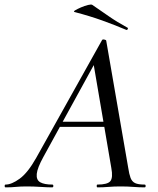

<svg xmlns="http://www.w3.org/2000/svg" viewBox="-58 -808 680 828"><path d="M-34 0Q-38 0 -38 -6Q-38 -12 -34 -12Q-8 -12 27 -37.5Q62 -63 98 -127L382 -635Q384 -639 391.5 -637.5Q399 -636 400 -633L495 -84Q499 -57 505 -41Q511 -25 524.5 -18.5Q538 -12 566 -12Q570 -12 570 -6Q570 0 566 0Q542 0 517 -2Q492 -4 462 -4Q433 -4 410 -2Q387 0 362 0Q359 0 359 -6Q359 -12 362 -12Q406 -12 418 -27Q430 -42 422 -84L344 -541L378 -585L129 -131Q103 -84 100.5 -58Q98 -32 115.5 -22Q133 -12 168 -12Q172 -12 172 -6Q172 0 167 0Q147 0 117 -2Q87 -4 58 -4Q29 -4 10.5 -2Q-8 0 -34 0ZM186 -261 201 -283H418L420 -261ZM487 -679Q435 -701 382 -720Q329 -739 264 -756Q257 -758 266 -763.5Q275 -769 291 -776Q307 -783 321.5 -786.5Q336 -790 340 -787Q375 -763 411 -738Q447 -713 491 -689Q495 -688 493 -683Q491 -678 487 -679Z"/></svg>

Font: Cormorant Infant Light Medium
Style: Italic
Weight: 500
Italic angle: -10°
Version: Version 4.001